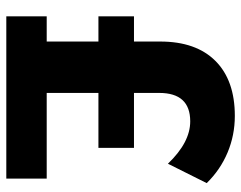

<svg xmlns="http://www.w3.org/2000/svg" viewBox="-96 -650 747 594"><g transform="rotate(90 277.0 -353.5)"><path d="M533 -125V0H31V-125H109V-285H31V-395H109V-476Q109 -587 169 -647Q229 -707 339 -707Q399 -707 452.5 -684.5Q506 -662 547 -620L487 -500Q421 -569 356 -569Q268 -569 268 -473V-395H438V-285H268V-125Z"/></g></svg>

Font: Montserrat Semi Bold
Style: Regular
Weight: 600
Designer: Julieta Ulanovsky
Foundry: Julieta Ulanovsky
Version: Version 3.001 September 28, 2015